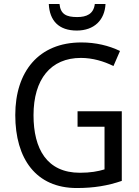

<svg xmlns="http://www.w3.org/2000/svg" viewBox="-20 -938 701 968"><path d="M512 -918H458C452 -867 416 -852 369 -852C315 -852 285 -866 280 -918H226C230 -833 277 -784 367 -784C455 -784 508 -837 512 -918ZM371 -377V-299H507V-84C474 -74 436 -67 383 -67C216 -67 149 -188 149 -357C149 -539 236 -646 388 -646C447 -646 504 -629 552 -605L585 -681C529 -708 463 -724 390 -724C175 -724 57 -577 57 -358C57 -137 162 10 367 10C454 10 524 -2 594 -26V-377Z"/></svg>

Font: Noto Sans Lao Looped SemiCondensed
Style: Regular
Weight: 400
Width: 4
Designer: Mark Frömberg, Ben Mitchell
Foundry: The Fontpad Ltd
Version: Version 1.003